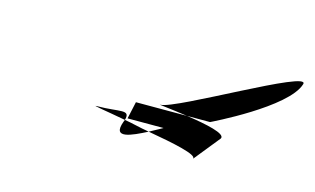

<svg xmlns="http://www.w3.org/2000/svg" viewBox="-44 -748 726 443"><g transform="rotate(15 318.5 -526.5)"><path d="M191 -468C175 -468 213 -463 261 -454C269 -482 244 -468 191 -468ZM259 -449 261 -454C280 -451 297 -446 321 -442C286 -424 242 -403 259 -449ZM275 -500 266 -459H352C352 -459 338 -451 321 -442C384 -431 442 -419 436 -408L486 -470C493 -483 445 -493 397 -500ZM331 -509C368 -509 648 -676 637 -640C619 -580 452 -500 452 -500H397C357 -506 322 -509 331 -509Z"/></g></svg>

Font: bitstorm
Style: exextobl
Weight: 400
Version: Version 0.2